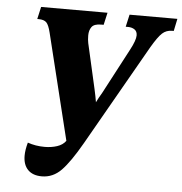

<svg xmlns="http://www.w3.org/2000/svg" viewBox="-52 -764 783 824"><g transform="rotate(5 339.5 -352.0)"><path d="M158 10Q119 10 98 -11.5Q77 -33 77 -72Q77 -97 86 -129Q120 -117 159 -117Q188 -117 212.5 -125Q237 -133 250 -151L138 -607Q130 -640 119.5 -650.5Q109 -661 86 -661H80L92 -714H378L366 -661H355Q325 -661 314.5 -646.5Q304 -632 304 -610Q304 -591 307 -577L351 -383Q358 -352 362 -327Q367 -337 372.5 -347.5Q378 -358 385 -369L488 -564Q511 -607 511 -628Q511 -645 499.5 -653Q488 -661 471 -661H461L473 -714H679L668 -661H661Q636 -661 618.5 -645Q601 -629 574 -583L326 -148Q278 -64 242 -27Q206 10 158 10Z"/></g></svg>

Font: Noto Serif ExtraCondensed ExtraBold
Style: Italic
Weight: 800
Width: 2
Italic angle: -12°
Designer: Monotype Design Team
Foundry: Monotype Imaging Inc.
Version: Version 2.013